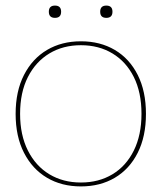

<svg xmlns="http://www.w3.org/2000/svg" viewBox="-20 -658 579 688"><path d="M270 -510Q339 -510 391.5 -479Q444 -448 473.5 -389.5Q503 -331 503 -250Q503 -169 473.5 -110.5Q444 -52 391.5 -21Q339 10 270 10Q201 10 148.5 -21Q96 -52 66 -110.5Q36 -169 36 -250Q36 -331 66 -389.5Q96 -448 148.5 -479Q201 -510 270 -510ZM270 -496Q206 -496 157 -466.5Q108 -437 80 -382Q52 -327 52 -250Q52 -174 80 -118.5Q108 -63 157 -33.5Q206 -4 270 -4Q334 -4 383 -33.5Q432 -63 459.5 -118.5Q487 -174 487 -250Q487 -327 459.5 -382Q432 -437 383 -466.5Q334 -496 270 -496ZM177 -638Q199 -638 199 -616Q199 -594 177 -594Q155 -594 155 -616Q155 -638 177 -638ZM361 -638Q383 -638 383 -616Q383 -594 361 -594Q339 -594 339 -616Q339 -638 361 -638Z"/></svg>

Font: Prodigy Sans Thin
Style: Regular
Weight: 100
Designer: Wei Huang
Foundry: Wei Huang
Version: Version 1.003; ttfautohint (v1.8.3)